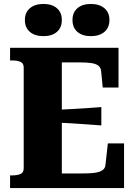

<svg xmlns="http://www.w3.org/2000/svg" viewBox="-20 -952 685 972"><path d="M608 -226V0H31V-64H41Q67 -64 83.5 -71Q100 -78 100 -100V-610Q100 -632 83.5 -639Q67 -646 41 -646H31V-710H580V-509H500L492 -592Q490 -610 478 -619.5Q466 -629 443.5 -632.5Q421 -636 389 -636H293V-74H399Q429 -74 450 -76Q471 -78 484.5 -83Q498 -88 505.5 -96.5Q513 -105 514 -118L526 -226ZM266 -396Q306 -398 344 -400Q382 -402 419 -404.5Q456 -407 493 -410V-317Q456 -320 419 -322.5Q382 -325 344 -327.5Q306 -330 266 -331ZM293 -851Q293 -812 268 -790.5Q243 -769 200 -769Q157 -769 131.5 -790.5Q106 -812 106 -851Q106 -889 131.5 -910.5Q157 -932 200 -932Q243 -932 268 -910.5Q293 -889 293 -851ZM534 -851Q534 -812 508.5 -790.5Q483 -769 440 -769Q397 -769 372 -790.5Q347 -812 347 -851Q347 -889 372 -910.5Q397 -932 440 -932Q483 -932 508.5 -910.5Q534 -889 534 -851Z"/></svg>

Font: Roboto Serif 36pt
Style: Bold
Weight: 700
Version: Version 1.008